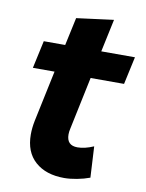

<svg xmlns="http://www.w3.org/2000/svg" viewBox="-78 -718 599 786"><g transform="rotate(10 221.5 -324.5)"><path d="M39 -410 64 -525H153L178 -641L332 -661L303 -525H443L418 -410H279L233 -191Q230 -178 230 -167Q230 -121 275 -121Q305 -121 342 -137L349 -8Q325 1 296 6.5Q267 12 243 12Q167 12 122.5 -27.5Q78 -67 78 -140Q78 -167 84 -197L129 -410Z"/></g></svg>

Font: Radio Canada
Style: Bold Italic
Weight: 700
Italic angle: -12°
Designer: Charles Daoud, Etienne Aubert Bonn, Alexandre Saumier Demers, Jacques Le Bailly
Foundry: Radio-Canada
Version: Version 2.104; ttfautohint (v1.8.4.7-5d5b);gftools[0.9.28.de